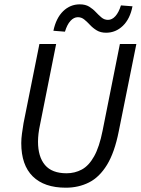

<svg xmlns="http://www.w3.org/2000/svg" viewBox="-20 -861 656 893"><path d="M285.8 12Q185.9 12 132.4 -40.6Q78.9 -93.3 78.9 -195.3Q78.9 -216.6 82.2 -239.9Q85.4 -263.1 89.4 -287.8L163.3 -656.3H241.1L166.2 -281Q161.4 -258.9 159.1 -239.5Q156.8 -220.1 156.8 -202.1Q156.8 -131.8 189.3 -93.4Q221.8 -55.1 289.8 -55.1Q328.3 -55.1 360.7 -72.6Q393.2 -90.2 417.6 -133.7Q442.1 -177.1 457.3 -253.9L537.6 -656.3H614.2L532.5 -250.9Q512.9 -151.6 477.6 -94.2Q442.3 -36.7 393.8 -12.4Q345.4 12 285.8 12ZM473.4 -708.8Q448 -708.8 430.1 -719.6Q412.2 -730.4 398.8 -744.9Q385.4 -759.3 372.2 -770.1Q359 -781 342.3 -781Q323.4 -781 307.7 -763.8Q292 -746.6 282.1 -713.7L228.4 -717.9Q240.8 -776.9 273.6 -808.9Q306.4 -840.8 351.2 -840.8Q377.2 -840.8 394.9 -830Q412.5 -819.1 425.8 -804.7Q439.2 -790.3 452.3 -779.5Q465.4 -768.6 482.3 -768.6Q501.3 -768.6 516.8 -786Q532.4 -803.3 542.5 -835.9L596.2 -831.7Q584.8 -773.1 551.5 -740.9Q518.2 -708.8 473.4 -708.8Z"/></svg>

Font: Source Sans 3
Style: Italic
Weight: 200
Italic angle: -11°
Designer: Paul D. Hunt
Foundry: Adobe
Version: Version 3.046;hotconv 1.0.118;makeotfexe 2.5.65603